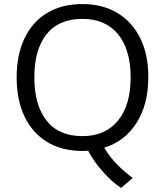

<svg xmlns="http://www.w3.org/2000/svg" viewBox="-20 -734 812 945"><path d="M386 9Q284 9 211.5 -35.5Q139 -80 100.5 -161Q62 -242 62 -353Q62 -464 100.5 -545Q139 -626 211.5 -670Q284 -714 386 -714Q485 -714 558 -670Q631 -626 670.5 -545.5Q710 -465 710 -354Q710 -220 652 -129Q594 -38 493 -7Q520 39 557.5 76.5Q595 114 633 142L576 191Q534 164 488.5 113.5Q443 63 414 8Q400 9 386 9ZM386 -64Q498 -64 560.5 -140Q623 -216 623 -353Q623 -490 561 -565.5Q499 -641 386 -641Q269 -641 209 -565.5Q149 -490 149 -353Q149 -217 209 -140.5Q269 -64 386 -64Z"/></svg>

Font: Winston
Style: Regular
Weight: 400
Designer: Original fonts by Vernon Adams / Changes by Cristiano Sobral
Foundry: Original fonts by Vernon Adams / Changes by Cristiano Sobral
Version: Version 2.503;July 17, 2020;FontCreator 13.0.0.2655 64-bit